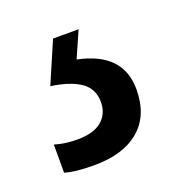

<svg xmlns="http://www.w3.org/2000/svg" viewBox="-61 -53 323 346"><g transform="rotate(-20 101.0 120.0)"><path d="M184 137Q184 187 153 213.5Q122 240 66 240Q30 240 10 234V180Q30 186 53 186Q85 186 100.5 172.5Q116 159 116 137Q116 111 96 97.5Q76 84 40 79L74 0H123L101 50Q184 67 184 137Z"/></g></svg>

Font: Noto Sans Georgian ExtraCondensed
Style: Regular
Weight: 400
Width: 2
Designer: Monotype Design Team, Akaki Razmadze
Foundry: Google LLC
Version: Version 2.005; ttfautohint (v1.8.4.7-5d5b)